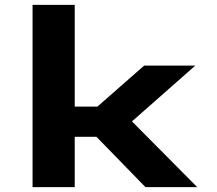

<svg xmlns="http://www.w3.org/2000/svg" viewBox="-20 -770 891 790"><path d="M114 0V-750H287.5V-331.5H381L573 -500H783.5L523 -270.5L791.5 0H578.5L377 -207H287.5V0Z"/></svg>

Font: Trispace SemiExpanded
Style: Bold
Weight: 700
Width: 6
Designer: Tyler Finck
Foundry: Etcetera Type Company
Version: Version 1.210; ttfautohint (v1.8.3)